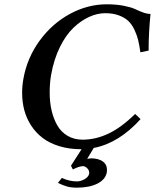

<svg xmlns="http://www.w3.org/2000/svg" viewBox="-20 -678 714 885"><path d="M354 9.8Q298.8 9.8 253.4 -4.2Q208 -18.1 176.5 -42.2Q145 -66.4 123.5 -99.4Q102.1 -132.3 92 -170.2Q82 -208 82 -250Q82 -282.2 87.9 -314.9Q105 -411.6 162.8 -490.7Q220.7 -569.8 302.5 -614Q384.3 -658.2 472.2 -658.2Q515.6 -658.2 550.5 -651.4Q585.4 -644.5 603 -636Q620.6 -627.4 639.4 -620.6Q658.2 -613.8 673.8 -613.8Q665 -527.3 665 -444.8L627 -437Q622.6 -469.2 616.9 -492.7Q611.3 -516.1 599.6 -541Q587.9 -565.9 571.3 -581.5Q554.7 -597.2 527.6 -607.2Q500.5 -617.2 464.8 -617.2Q428.7 -617.2 391.4 -600.3Q354 -583.5 319.1 -550.5Q284.2 -517.6 256.3 -461.4Q228.5 -405.3 215.8 -334Q209 -296.4 209 -251Q209 -207 217.8 -168.9Q226.6 -130.9 244.1 -100.1Q261.7 -69.3 291.7 -51.8Q321.8 -34.2 360.8 -34.2Q420.9 -34.2 479.7 -62Q538.6 -89.8 603 -152.8L627.9 -128.9Q527.8 -18.1 412.1 3.9L381.8 54.2L398.9 51.8Q433.1 51.8 453.1 65.7Q473.1 79.6 473.1 105Q473.1 112.8 472.2 117.2Q465.3 150.4 428.2 168.7Q391.1 187 335 187Q308.1 187 289.6 181.9Q271 176.8 247.1 165L265.1 142.1Q299.8 158.2 335 158.2Q351.1 158.2 369.4 148.2Q387.7 138.2 391.1 122.1V117.2Q391.1 106 381.3 96.9Q371.6 87.9 362.8 87.9Q345.7 87.9 315.9 103L307.1 85.9L356 9.8Z"/></svg>

Font: Linux Libertine
Style: Bold Italic
Weight: 700
Italic angle: -11.5°
Designer: Philipp H. Poll
Foundry: Philipp H. Poll
Version: Version 4.0.5